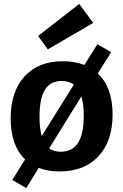

<svg xmlns="http://www.w3.org/2000/svg" viewBox="-20 -856 621 972"><path d="M475 -484Q512 -450 531 -397.5Q550 -345 550 -277Q550 -142 478.5 -65Q407 12 281 12Q223 12 176 -6L113 96L42 55L107 -49Q34 -119 34 -257Q34 -392 104 -469Q174 -546 299 -546Q360 -546 407 -527L473 -632L543 -592ZM180 -264Q180 -208 191 -167L354 -428Q328 -446 292 -446Q235 -446 207.5 -401.5Q180 -357 180 -264ZM404 -270Q404 -329 392 -368L229 -105Q252 -88 288 -88Q347 -88 375.5 -133.5Q404 -179 404 -270ZM452 -740 222 -606 173 -674 381 -836Z"/></svg>

Font: Bitter Pro
Style: Bold
Weight: 700
Designer: Sol Matas, and Bitter project Authors
Foundry: Sol Matas
Version: Version 1.010